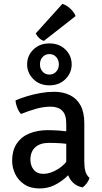

<svg xmlns="http://www.w3.org/2000/svg" viewBox="-20 -994 546 1026"><path d="M45 -134Q45 -191 70 -227.5Q95 -264 138 -281.2Q181 -298.5 235.5 -298.5Q264 -298.5 299.8 -296Q335.5 -293.5 365.5 -286V-220Q338.5 -226.5 304.5 -228.5Q270.5 -230.5 241 -230.5Q194 -230.5 168.2 -206.8Q142.5 -183 142.5 -141Q142.5 -109 160.2 -87Q178 -65 212 -65Q249 -65 290.8 -91Q332.5 -117 360.5 -167.5L376 -90.5Q358 -69.5 331.5 -45.5Q305 -21.5 270 -4.2Q235 13 191.5 13Q142 13 109.5 -9Q77 -31 61 -64.8Q45 -98.5 45 -134ZM458.5 -43Q454.5 -30 443.8 -15Q433 0 420.5 7.5Q390 0.5 371.8 -16.5Q353.5 -33.5 344.5 -56.8Q335.5 -80 334 -106.5V-333Q334 -382 312 -403Q290 -424 251 -424Q212.5 -424 172.2 -412.5Q132 -401 92.5 -385Q80.5 -397 72.2 -417.8Q64 -438.5 63 -457.5Q90.5 -469.5 125.2 -480Q160 -490.5 197.2 -497Q234.5 -503.5 268.5 -503.5Q318 -503.5 354.5 -485.2Q391 -467 410.8 -430Q430.5 -393 430.5 -336V-131Q430.5 -102 435.8 -80.5Q441 -59 458.5 -43ZM125 -650Q125 -604.5 158.2 -571.2Q191.5 -538 244 -538Q296.5 -538 329.8 -571.2Q363 -604.5 363 -650Q363 -696.5 329.8 -729.2Q296.5 -762 244 -762Q191.5 -762 158.2 -729.2Q125 -696.5 125 -650ZM193.5 -650Q193.5 -674 207.8 -689.5Q222 -705 244 -705Q266 -705 280.2 -689.5Q294.5 -674 294.5 -650Q294.5 -626.5 280.2 -611Q266 -595.5 244 -595.5Q222 -595.5 207.8 -611Q193.5 -626.5 193.5 -650ZM313.5 -973.5Q335.5 -966.5 355.8 -947.8Q376 -929 384 -908L214.5 -775.5Q201 -779.5 189 -790.8Q177 -802 171 -815.5Z"/></svg>

Font: Signika Negative
Style: Regular
Weight: 400
Designer: Anna Giedry
Foundry: Anna Giedry
Version: Version 2.001